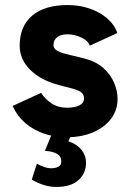

<svg xmlns="http://www.w3.org/2000/svg" viewBox="-20 -532 521 761"><path d="M244 12Q196 12 154 -2.5Q112 -17 80 -44.5Q48 -72 30 -112L143 -164Q158 -140 184 -122.5Q210 -105 244 -105Q277 -105 295 -114.5Q313 -124 313 -142Q313 -160 298.5 -168.5Q284 -177 259 -183L213 -195Q141 -214 99.5 -255.5Q58 -297 58 -351Q58 -428 107.5 -470Q157 -512 248 -512Q295 -512 335.5 -498Q376 -484 405 -459Q434 -434 445 -401L336 -351Q329 -371 302 -383.5Q275 -396 248 -396Q221 -396 206.5 -384.5Q192 -373 192 -353Q192 -340 206 -331.5Q220 -323 246 -317L311 -301Q360 -289 389.5 -262.5Q419 -236 432.5 -203.5Q446 -171 446 -140Q446 -95 419.5 -60.5Q393 -26 347.5 -7Q302 12 244 12ZM202 209Q180 209 156 202Q132 195 106 180L126 117Q141 125 155.5 130Q170 135 182 135Q199 135 211 129Q223 123 223 108Q223 88 206.5 78Q190 68 158 66L188 -7L264 -1L251 28Q286 40 303.5 62.5Q321 85 321 112Q321 155 291 182Q261 209 202 209Z"/></svg>

Font: Figtree Light
Style: Bold
Weight: 700
Version: Version 2.002